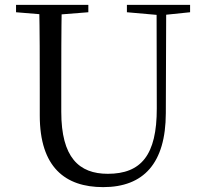

<svg xmlns="http://www.w3.org/2000/svg" viewBox="-20 -748 837 784"><path d="M401.2 16.1C566.6 16.1 656.5 -81.6 657.1 -285.6L658.7 -728H619.4L620.2 -305.7C620.6 -114.5 556 -38.3 420.2 -38.3C302.1 -38.3 230.2 -105.3 230.2 -291.5V-391C230.2 -505.8 230.2 -617.4 232.2 -728H140C142.4 -616.4 142.4 -503.8 142.4 -391V-276.5C142.4 -65.7 245.8 16.1 401.2 16.1ZM45.5 -698 179.8 -686.9H201.1L340.7 -698V-728H45.5ZM498.2 -698 626.2 -686.7H647.1L756.2 -698V-728H498.2Z"/></svg>

Font: Source Han Serif TW VF
Style: Regular
Weight: 250
Designer: Ryoko NISHIZUKA 西塚涼子 (kana & ideographs); Frank Grießhammer (Latin, Greek & Cyrillic); Wenlong ZHANG 张文龙 (bopomofo); San
Foundry: Adobe
Version: Version 2.002;hotconv 1.1.0;makeotfexe 2.6.0